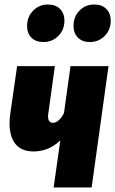

<svg xmlns="http://www.w3.org/2000/svg" viewBox="-20 -824 507 844"><path d="M170.9 -639.2Q137.2 -639.2 118.2 -658.4Q99.1 -677.7 99.1 -710Q99.1 -750 125.7 -777.1Q152.3 -804.2 189.9 -804.2Q224.1 -804.2 243.7 -784.9Q263.2 -765.6 263.2 -732.9Q263.2 -692.9 236.3 -666Q209.5 -639.2 170.9 -639.2ZM375 -639.2Q341.8 -639.2 322.5 -658.7Q303.2 -678.2 303.2 -710Q303.2 -750.5 329.3 -777.3Q355.5 -804.2 394 -804.2Q427.7 -804.2 447.3 -784.7Q466.8 -765.1 466.8 -732.9Q466.8 -692.9 440.2 -666Q413.6 -639.2 375 -639.2ZM457 -533.2 382.8 0H215.8L245.1 -207Q196.3 -159.7 129.9 -158.2Q66.9 -157.7 40.8 -201.2Q14.6 -244.6 24.9 -321.8L55.2 -533.2H221.2L191.9 -321.8Q189.5 -304.7 194.8 -294.4Q200.2 -284.2 212.9 -284.2Q225.6 -284.2 238.5 -295.7Q251.5 -307.1 261.2 -327.1L290 -533.2Z"/></svg>

Font: Fira Sans Compressed ExtraBold
Style: Italic
Weight: 800
Width: 3
Italic angle: -8°
Designer: Carrois Corporate & Edenspiekermann AG
Foundry: Carrois Corporate GbR & Edenspiekermann AG
Version: Version 4.203;PS 004.203;hotconv 1.0.88;makeotf.lib2.5.64775